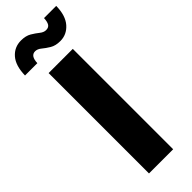

<svg xmlns="http://www.w3.org/2000/svg" viewBox="-348 -965 984 984"><g transform="rotate(-45 143.5 -473.0)"><path d="M230.5 -727.5V0H55.2V-727.5ZM213.9 -800.8Q179.7 -800.8 157.2 -814.5Q134.8 -828.1 118.4 -841.8Q102.1 -855.5 85 -855.5Q52.2 -855.5 50.3 -804.2H-39.1Q-37.6 -874.5 -6.3 -910.2Q24.9 -945.8 73.2 -945.8Q107.4 -945.8 129.9 -932.4Q152.3 -918.9 168.9 -905.5Q185.5 -892.1 202.1 -892.1Q221.2 -892.1 229 -905.3Q236.8 -918.5 237.8 -943.4H326.2Q325.2 -874 293 -837.4Q260.7 -800.8 213.9 -800.8Z"/></g></svg>

Font: Inter Extra Bold
Style: Regular
Weight: 800
Designer: Rasmus Andersson
Foundry: rsms
Version: Version 4.000;git-3c8e0fc